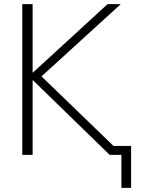

<svg xmlns="http://www.w3.org/2000/svg" viewBox="-20 -750 703 930"><path d="M531 -43H615V160H568V0H531H511L140 -361H138V0H88V-730H138V-399H140L501 -730H565L181 -380L531 -42Z"/></svg>

Font: M PLUS 1p Light
Style: Regular
Weight: 300
Version: Version 1.061